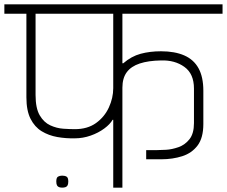

<svg xmlns="http://www.w3.org/2000/svg" viewBox="-56 -860 1040 880"><path d="M229 0Q222 0 215.5 -2Q209 -4 205.5 -10Q202 -16 202 -28Q202 -46 210 -50.5Q218 -55 229 -55Q241 -55 249 -50.5Q257 -46 257 -28Q257 -16 253.5 -10Q250 -4 243.5 -2Q237 0 229 0ZM463 0V-311H460Q449 -291 422 -271Q395 -251 359.5 -238.5Q324 -226 287 -226Q246 -225 206.5 -232Q167 -239 135 -258.5Q103 -278 84 -315.5Q65 -353 65 -414V-797H-36V-840H964V-797H505V-570H509Q546 -602 588.5 -613.5Q631 -625 682 -625Q745 -625 788.5 -606Q832 -587 854 -547Q876 -507 876 -444V-292Q876 -228 849.5 -193Q823 -158 779 -144Q735 -130 684 -130H672H653Q649 -130 641.5 -130Q634 -130 614 -130V-172H664Q678 -172 705 -173.5Q732 -175 762 -185.5Q792 -196 812.5 -222Q833 -248 833 -296V-454Q833 -522 789 -553.5Q745 -585 682 -583Q624 -582 584.5 -569Q545 -556 525 -529Q505 -502 505 -458V0ZM107 -425Q107 -364 126 -331.5Q145 -299 174.5 -285.5Q204 -272 234.5 -270Q265 -268 287 -268Q345 -268 384 -296Q423 -324 443 -367.5Q463 -411 463 -456V-797H107Z"/></svg>

Font: Matangi Light
Style: Regular
Weight: 300
Designer: Prashant Pant
Foundry: The Graphic Ant
Version: Version 3.002